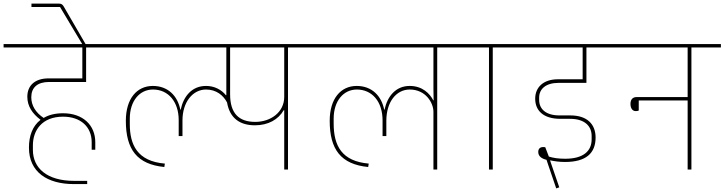

<svg xmlns="http://www.w3.org/2000/svg" viewBox="-40 -943 4030 1068"><path d="M371 81H445V63H372C220 63 143 -9 143 -109V-135C143 -216 192 -294 311 -294C408 -294 470 -238 470 -152V-110H490V-152C490 -247 421 -313 311 -313C267 -313 231 -304 203 -287C159 -316 134 -356 134 -402C134 -456 168 -487 233 -487H439V-679H587V-698H-20V-679H418V-507H230C154 -507 112 -467 112 -405C112 -353 139 -312 185 -277V-276C141 -242 121 -187 121 -122C121 15 224 81 371 81Z M422 -690H437V-696L315 -906C309 -917 302 -923 288 -923H135V-904H294L395 -735Z M552 -679H1219V-414L1217 -413C1191 -445 1152 -465 1106 -465C1028 -465 981 -408 965 -333H963C948 -409 895 -465 810 -465C722 -465 660 -395 660 -271C660 -111 723 -29 874 -14L877 -33C722 -46 682 -140 682 -253V-283C682 -381 736 -445 811 -445C897 -445 954 -376 954 -275V-186H975V-273C975 -375 1032 -445 1106 -445C1163 -445 1202 -413 1223 -373C1238 -285 1295 -246 1378 -246C1453 -246 1509 -279 1538 -330H1541V0H1562V-679H1726V-698H552ZM1240 -418V-679H1541V-404C1541 -318 1465 -265 1380 -265C1289 -265 1240 -312 1240 -418Z M2371 0H2392V-679H2556V-698H1686V-679H2371V-450L2372 -385H2370C2351 -422 2310 -465 2239 -465C2162 -465 2115 -408 2099 -333H2097C2082 -409 2029 -465 1944 -465C1856 -465 1794 -395 1794 -271C1794 -112 1856 -29 2008 -14L2011 -33C1862 -46 1816 -131 1816 -256V-283C1816 -381 1870 -445 1945 -445C2029 -445 2088 -379 2088 -273V-186H2109V-271C2109 -377 2165 -445 2239 -445C2328 -445 2371 -371 2371 -321Z M2680 0H2701V-679H2865V-698H2516V-679H2680Z M3054 105 3071 99 3026 -32 3020 -50 3021 -51C3044 -46 3072 -42 3103 -42C3219 -42 3273 -90 3273 -178C3273 -252 3226 -301 3133 -301H3072C2996 -301 2959 -337 2959 -387V-400C2959 -448 2996 -482 3067 -482H3222V-679H3381V-698H2825V-679H3201V-502H3063C2983 -502 2937 -458 2937 -394C2937 -328 2982 -282 3077 -282H3131C3213 -282 3251 -241 3251 -187V-168C3251 -102 3204 -60 3104 -60C3068 -60 3039 -64 3013 -72L2993 -124C2988 -125 2985 -125 2981 -125C2965 -125 2954 -116 2954 -98C2954 -75 2971 -61 3000 -54L3009 -27Z M3496 -325C3503 -325 3508 -326 3513 -328V-384H3785V0H3806V-679H3970V-698H3341V-679H3785V-403H3501C3479 -403 3467 -389 3467 -365C3467 -341 3478 -325 3496 -325Z"/></svg>

Font: IBM Plex Devanagari Thin
Style: Regular
Weight: 100
Designer: Mike Abbink, Paul van der Laan, Pieter van Rosmalen, Erin McLaughlin
Foundry: Bold Monday
Version: Version 1.0